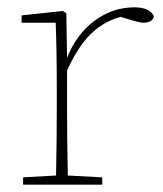

<svg xmlns="http://www.w3.org/2000/svg" viewBox="-20 -504 445 524"><path d="M163 -346Q188 -410 237.5 -447Q287 -484 347 -484Q388 -484 400 -460Q397 -442 371 -442Q360 -442 319 -455L309 -458Q262 -445 227 -410.5Q192 -376 163 -311V-210Q163 -129 165 -25L259 -20V0H43V-20L133 -25Q135 -129 135 -210V-255Q135 -366 132 -442H39V-462L151 -474L161 -468Z"/></svg>

Font: TypoPRO Source Serif Pro
Style: Regular
Weight: 200
Designer: Frank Grießhammer
Foundry: Adobe Systems Incorporated
Version: Version 1.017;PS (version unavailable);hotconv 1.0.79;makeot